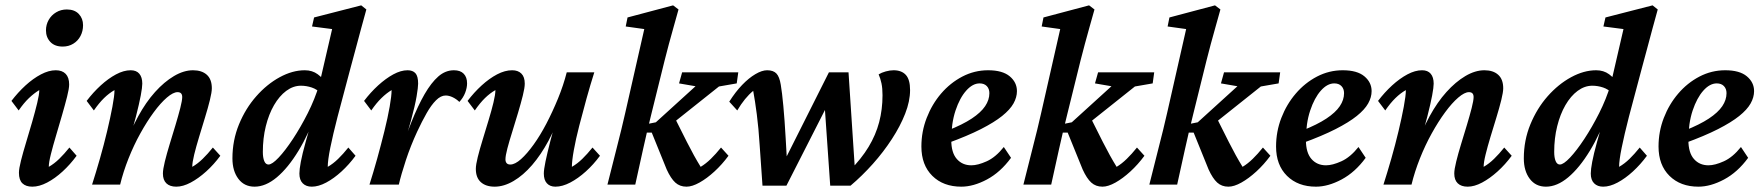

<svg xmlns="http://www.w3.org/2000/svg" viewBox="-20 -700 6681 728"><path d="M102.5 7.8Q78.1 7.8 64.9 -4.9Q51.8 -17.6 51.8 -44.9Q51.8 -60.5 59.6 -91.3Q67.4 -122.1 79.1 -160.6Q90.8 -199.2 102.1 -238.3Q113.3 -277.3 121.1 -309.6Q128.9 -341.8 128.9 -358.4Q109.4 -346.7 89.8 -328.1Q70.3 -309.6 50.8 -281.2L23.4 -317.4Q47.9 -349.6 76.7 -376Q105.5 -402.3 135.3 -418Q165 -433.6 191.4 -433.6Q215.8 -433.6 229 -419.9Q242.2 -406.2 242.2 -379.9Q242.2 -364.3 234.4 -333.5Q226.6 -302.7 215.3 -263.7Q204.1 -224.6 192.4 -185.5Q180.7 -146.5 172.9 -115.2Q165 -84 165 -67.4Q185.5 -79.1 204.6 -97.7Q223.6 -116.2 243.2 -140.6L270.5 -109.4Q246.1 -76.2 217.3 -49.8Q188.5 -23.4 158.7 -7.8Q128.9 7.8 102.5 7.8ZM217.8 -523.4Q187.5 -523.4 170.9 -541Q154.3 -558.6 154.3 -585Q154.3 -606.4 164.6 -624.5Q174.8 -642.6 192.9 -653.3Q210.9 -664.1 233.4 -664.1Q262.7 -664.1 278.8 -647Q294.9 -629.9 294.9 -604.5Q294.9 -582 285.2 -563.5Q275.4 -544.9 257.8 -534.2Q240.2 -523.4 217.8 -523.4Z M648.4 7.8Q624 7.8 610.8 -4.9Q597.7 -17.6 597.7 -42Q597.7 -57.6 605 -87.4Q612.3 -117.2 623.5 -153.8Q634.8 -190.4 645.5 -226.1Q656.2 -261.7 663.6 -290.5Q670.9 -319.3 670.9 -332Q670.9 -350.6 653.3 -350.6Q636.7 -350.6 612.8 -330.1Q588.9 -309.6 563 -274.4Q537.1 -239.3 512.2 -194.3Q487.3 -149.4 467.3 -99.1Q447.3 -48.8 435.5 0H329.1Q343.8 -45.9 358.9 -98.6Q374 -151.4 386.2 -202.6Q398.4 -253.9 406.2 -295.4Q414.1 -336.9 414.1 -358.4Q393.6 -346.7 374.5 -328.1Q355.5 -309.6 335.9 -281.2L308.6 -317.4Q333 -349.6 361.8 -376Q390.6 -402.3 419.9 -418Q449.2 -433.6 475.6 -433.6Q497.1 -433.6 508.3 -420.4Q519.5 -407.2 519.5 -382.8Q519.5 -369.1 513.7 -337.9Q507.8 -306.6 495.6 -258.8Q483.4 -210.9 462.9 -143.6H454.1Q474.6 -205.1 503.9 -258.8Q533.2 -312.5 567.9 -351.1Q602.5 -389.6 639.6 -411.6Q676.8 -433.6 711.9 -433.6Q745.1 -433.6 764.2 -416.5Q783.2 -399.4 783.2 -365.2Q783.2 -350.6 775.9 -320.8Q768.6 -291 757.3 -254.4Q746.1 -217.8 734.9 -180.7Q723.6 -143.6 716.3 -113.8Q709 -84 709 -67.4Q729.5 -79.1 748.5 -97.7Q767.6 -116.2 787.1 -140.6L815.4 -109.4Q791 -76.2 761.7 -49.8Q732.4 -23.4 703.1 -7.8Q673.8 7.8 648.4 7.8Z M945.3 7.8Q906.2 7.8 883.8 -22Q861.3 -51.8 861.3 -99.6Q861.3 -168 886.2 -228.5Q911.1 -289.1 951.7 -335Q992.2 -380.9 1040.5 -407.2Q1088.9 -433.6 1135.7 -433.6Q1164.1 -433.6 1184.6 -418.5Q1205.1 -403.3 1225.6 -376L1198.2 -344.7Q1182.6 -361.3 1162.1 -368.2Q1141.6 -375 1121.1 -375Q1091.8 -375 1065.4 -355.5Q1039.1 -335.9 1019 -301.3Q999 -266.6 987.8 -221.2Q976.6 -175.8 976.6 -124Q976.6 -102.5 981.9 -89.4Q987.3 -76.2 998 -76.2Q1011.7 -76.2 1036.6 -102.5Q1061.5 -128.9 1090.8 -173.3Q1120.1 -217.8 1147 -271Q1173.8 -324.2 1190.4 -378.9L1194.3 -395.5L1239.3 -589.8L1163.1 -599.6L1170.9 -633.8L1349.6 -679.7L1369.1 -664.1Q1359.4 -628.9 1349.1 -591.3Q1338.9 -553.7 1329.1 -516.6Q1319.3 -479.5 1309.6 -444.3L1259.8 -256.8Q1242.2 -188.5 1232.4 -140.1Q1222.7 -91.8 1222.7 -67.4Q1243.2 -79.1 1262.2 -97.7Q1281.2 -116.2 1300.8 -140.6L1328.1 -109.4Q1303.7 -76.2 1274.9 -49.8Q1246.1 -23.4 1216.8 -7.8Q1187.5 7.8 1162.1 7.8Q1140.6 7.8 1127.9 -4.9Q1115.2 -17.6 1115.2 -42Q1115.2 -57.6 1120.6 -86.4Q1126 -115.2 1139.2 -162.6Q1152.3 -210 1172.9 -281.2H1182.6Q1151.4 -193.4 1111.8 -128.4Q1072.3 -63.5 1029.8 -27.8Q987.3 7.8 945.3 7.8Z M1669.9 -337.9Q1651.4 -337.9 1633.3 -319.8Q1615.2 -301.8 1597.7 -271Q1580.1 -240.2 1561.5 -200.2Q1537.1 -147.5 1519 -92.8Q1501 -38.1 1492.2 0H1380.9Q1395.5 -45.9 1410.2 -98.6Q1424.8 -151.4 1437.5 -202.6Q1450.2 -253.9 1457.5 -295.4Q1464.8 -336.9 1464.8 -358.4Q1445.3 -346.7 1426.3 -328.1Q1407.2 -309.6 1387.7 -281.2L1360.4 -317.4Q1384.8 -349.6 1413.6 -376Q1442.4 -402.3 1471.2 -418Q1500 -433.6 1525.4 -433.6Q1544.9 -433.6 1555.2 -422.4Q1565.4 -411.1 1565.4 -382.8Q1565.4 -369.1 1559.6 -334.5Q1553.7 -299.8 1538.1 -242.2Q1522.5 -184.6 1491.2 -99.6H1487.3Q1515.6 -175.8 1540 -237.3Q1564.5 -298.8 1589.8 -342.8Q1615.2 -386.7 1642.1 -410.2Q1668.9 -433.6 1701.2 -433.6Q1725.6 -433.6 1738.3 -420.4Q1751 -407.2 1751 -383.8Q1751 -367.2 1743.7 -348.1Q1736.3 -329.1 1721.7 -313.5Q1710.9 -324.2 1696.8 -331.1Q1682.6 -337.9 1669.9 -337.9Z M1921.9 -433.6Q1944.3 -433.6 1957 -420.9Q1969.7 -408.2 1969.7 -382.8Q1969.7 -367.2 1962.4 -337.9Q1955.1 -308.6 1944.3 -272.5Q1933.6 -236.3 1922.4 -200.7Q1911.1 -165 1903.8 -137.2Q1896.5 -109.4 1896.5 -95.7Q1896.5 -86.9 1900.9 -81.5Q1905.3 -76.2 1915 -76.2Q1932.6 -76.2 1955.6 -96.7Q1978.5 -117.2 2003.4 -151.9Q2028.3 -186.5 2051.8 -231.4Q2075.2 -276.4 2095.7 -326.2Q2116.2 -376 2128.9 -425.8H2233.4Q2218.8 -379.9 2204.1 -327.1Q2189.5 -274.4 2176.3 -223.1Q2163.1 -171.9 2155.8 -130.9Q2148.4 -89.8 2148.4 -67.4Q2168.9 -79.1 2188 -97.7Q2207 -116.2 2226.6 -140.6L2254.9 -109.4Q2230.5 -76.2 2201.2 -49.8Q2171.9 -23.4 2142.1 -7.8Q2112.3 7.8 2085.9 7.8Q2065.4 7.8 2053.7 -4.9Q2042 -17.6 2042 -42Q2042 -56.6 2048.3 -87.4Q2054.7 -118.2 2066.9 -166Q2079.1 -213.9 2099.6 -281.2H2108.4Q2087.9 -218.8 2059.6 -166Q2031.2 -113.3 1997.6 -74.2Q1963.9 -35.2 1927.2 -13.7Q1890.6 7.8 1855.5 7.8Q1822.3 7.8 1803.2 -9.3Q1784.2 -26.4 1784.2 -59.6Q1784.2 -75.2 1791.5 -104.5Q1798.8 -133.8 1810.1 -170.4Q1821.3 -207 1832.5 -244.1Q1843.8 -281.2 1851.1 -311.5Q1858.4 -341.8 1858.4 -358.4Q1837.9 -346.7 1818.8 -328.1Q1799.8 -309.6 1780.3 -281.2L1752.9 -317.4Q1777.3 -349.6 1806.2 -376Q1835 -402.3 1864.7 -418Q1894.5 -433.6 1921.9 -433.6Z M2283.2 0Q2299.8 -67.4 2318.4 -139.2Q2336.9 -210.9 2350.6 -271.5L2422.9 -589.8L2352.5 -599.6L2359.4 -633.8L2532.2 -679.7L2552.7 -664.1Q2543 -628.9 2533.7 -596.2Q2524.4 -563.5 2516.1 -532.7Q2507.8 -502 2500 -470.7L2449.2 -265.6Q2432.6 -199.2 2418 -132.8Q2403.3 -66.4 2388.7 0ZM2583 7.8Q2557.6 7.8 2540.5 -7.8Q2523.4 -23.4 2507.8 -57.6L2451.2 -197.3H2419.9L2427.7 -228.5L2466.8 -236.3L2617.2 -373L2554.7 -383.8L2566.4 -425.8H2779.3L2773.4 -383.8L2706.1 -372.1L2524.4 -227.5L2530.3 -269.5Q2557.6 -214.8 2584.5 -161.6Q2611.3 -108.4 2636.7 -67.4Q2656.2 -79.1 2675.3 -97.7Q2694.3 -116.2 2713.9 -140.6L2742.2 -109.4Q2717.8 -76.2 2689 -49.8Q2660.2 -23.4 2632.3 -7.8Q2604.5 7.8 2583 7.8Z M2871.1 3.9 2860.4 -149.4Q2856.4 -213.9 2849.6 -266.1Q2842.8 -318.4 2835.9 -355.5Q2803.7 -329.1 2775.4 -281.2L2745.1 -314.5Q2768.6 -351.6 2793.9 -377.9Q2819.3 -404.3 2844.2 -418.9Q2869.1 -433.6 2888.7 -433.6Q2912.1 -433.6 2923.8 -421.4Q2935.5 -409.2 2940.4 -378.9Q2945.3 -350.6 2950.2 -297.9Q2955.1 -245.1 2959 -175.8L2965.8 -56.6H2937.5L3123 -425.8H3197.3L3221.7 -54.7L3201.2 -52.7Q3246.1 -97.7 3273.4 -143.1Q3300.8 -188.5 3313.5 -236.8Q3326.2 -285.2 3326.2 -338.9Q3326.2 -365.2 3322.3 -383.8Q3318.4 -402.3 3311.5 -418Q3322.3 -424.8 3338.4 -429.2Q3354.5 -433.6 3368.2 -433.6Q3398.4 -433.6 3414.6 -416Q3430.7 -398.4 3430.7 -358.4Q3430.7 -316.4 3412.1 -269Q3393.6 -221.7 3361.8 -172.9Q3330.1 -124 3289.6 -78.6Q3249 -33.2 3205.1 3.9H3127.9L3105.5 -318.4H3126L2961.9 3.9Z M3625 7.8Q3556.6 7.8 3515.1 -33.2Q3473.6 -74.2 3473.6 -144.5Q3473.6 -201.2 3493.7 -252.9Q3513.7 -304.7 3548.3 -345.2Q3583 -385.7 3628.9 -409.7Q3674.8 -433.6 3726.6 -433.6Q3781.2 -433.6 3808.6 -410.6Q3835.9 -387.7 3835.9 -354.5Q3835.9 -331.1 3822.8 -307.6Q3809.6 -284.2 3779.8 -260.3Q3750 -236.3 3699.2 -210.4Q3648.4 -184.6 3573.2 -157.2V-205.1Q3629.9 -227.5 3664.6 -250.5Q3699.2 -273.4 3715.3 -297.4Q3731.4 -321.3 3731.4 -346.7Q3731.4 -363.3 3721.7 -373.5Q3711.9 -383.8 3694.3 -383.8Q3668 -383.8 3643.6 -356.4Q3619.1 -329.1 3603 -280.8Q3586.9 -232.4 3586.9 -168.9Q3586.9 -121.1 3607.9 -97.2Q3628.9 -73.2 3663.1 -73.2Q3687.5 -73.2 3721.2 -88.4Q3754.9 -103.5 3786.1 -142.6L3813.5 -101.6Q3773.4 -46.9 3722.2 -19.5Q3670.9 7.8 3625 7.8Z M3860.4 0Q3877 -67.4 3895.5 -139.2Q3914.1 -210.9 3927.7 -271.5L4000 -589.8L3929.7 -599.6L3936.5 -633.8L4109.4 -679.7L4129.9 -664.1Q4120.1 -628.9 4110.8 -596.2Q4101.6 -563.5 4093.3 -532.7Q4085 -502 4077.1 -470.7L4026.4 -265.6Q4009.8 -199.2 3995.1 -132.8Q3980.5 -66.4 3965.8 0ZM4160.2 7.8Q4134.8 7.8 4117.7 -7.8Q4100.6 -23.4 4085 -57.6L4028.3 -197.3H3997.1L4004.9 -228.5L4043.9 -236.3L4194.3 -373L4131.8 -383.8L4143.6 -425.8H4356.4L4350.6 -383.8L4283.2 -372.1L4101.6 -227.5L4107.4 -269.5Q4134.8 -214.8 4161.6 -161.6Q4188.5 -108.4 4213.9 -67.4Q4233.4 -79.1 4252.4 -97.7Q4271.5 -116.2 4291 -140.6L4319.3 -109.4Q4294.9 -76.2 4266.1 -49.8Q4237.3 -23.4 4209.5 -7.8Q4181.6 7.8 4160.2 7.8Z M4337.9 0Q4354.5 -67.4 4373 -139.2Q4391.6 -210.9 4405.3 -271.5L4477.5 -589.8L4407.2 -599.6L4414.1 -633.8L4586.9 -679.7L4607.4 -664.1Q4597.7 -628.9 4588.4 -596.2Q4579.1 -563.5 4570.8 -532.7Q4562.5 -502 4554.7 -470.7L4503.9 -265.6Q4487.3 -199.2 4472.7 -132.8Q4458 -66.4 4443.4 0ZM4637.7 7.8Q4612.3 7.8 4595.2 -7.8Q4578.1 -23.4 4562.5 -57.6L4505.9 -197.3H4474.6L4482.4 -228.5L4521.5 -236.3L4671.9 -373L4609.4 -383.8L4621.1 -425.8H4834L4828.1 -383.8L4760.7 -372.1L4579.1 -227.5L4585 -269.5Q4612.3 -214.8 4639.2 -161.6Q4666 -108.4 4691.4 -67.4Q4710.9 -79.1 4730 -97.7Q4749 -116.2 4768.6 -140.6L4796.9 -109.4Q4772.5 -76.2 4743.7 -49.8Q4714.8 -23.4 4687 -7.8Q4659.2 7.8 4637.7 7.8Z M4969.7 7.8Q4901.4 7.8 4859.9 -33.2Q4818.4 -74.2 4818.4 -144.5Q4818.4 -201.2 4838.4 -252.9Q4858.4 -304.7 4893.1 -345.2Q4927.7 -385.7 4973.6 -409.7Q5019.5 -433.6 5071.3 -433.6Q5126 -433.6 5153.3 -410.6Q5180.7 -387.7 5180.7 -354.5Q5180.7 -331.1 5167.5 -307.6Q5154.3 -284.2 5124.5 -260.3Q5094.7 -236.3 5043.9 -210.4Q4993.2 -184.6 4918 -157.2V-205.1Q4974.6 -227.5 5009.3 -250.5Q5043.9 -273.4 5060.1 -297.4Q5076.2 -321.3 5076.2 -346.7Q5076.2 -363.3 5066.4 -373.5Q5056.6 -383.8 5039.1 -383.8Q5012.7 -383.8 4988.3 -356.4Q4963.9 -329.1 4947.8 -280.8Q4931.6 -232.4 4931.6 -168.9Q4931.6 -121.1 4952.6 -97.2Q4973.6 -73.2 5007.8 -73.2Q5032.2 -73.2 5065.9 -88.4Q5099.6 -103.5 5130.9 -142.6L5158.2 -101.6Q5118.2 -46.9 5066.9 -19.5Q5015.6 7.8 4969.7 7.8Z M5544.9 7.8Q5520.5 7.8 5507.3 -4.9Q5494.1 -17.6 5494.1 -42Q5494.1 -57.6 5501.5 -87.4Q5508.8 -117.2 5520 -153.8Q5531.2 -190.4 5542 -226.1Q5552.7 -261.7 5560.1 -290.5Q5567.4 -319.3 5567.4 -332Q5567.4 -350.6 5549.8 -350.6Q5533.2 -350.6 5509.3 -330.1Q5485.4 -309.6 5459.5 -274.4Q5433.6 -239.3 5408.7 -194.3Q5383.8 -149.4 5363.8 -99.1Q5343.8 -48.8 5332 0H5225.6Q5240.2 -45.9 5255.4 -98.6Q5270.5 -151.4 5282.7 -202.6Q5294.9 -253.9 5302.7 -295.4Q5310.5 -336.9 5310.5 -358.4Q5290 -346.7 5271 -328.1Q5252 -309.6 5232.4 -281.2L5205.1 -317.4Q5229.5 -349.6 5258.3 -376Q5287.1 -402.3 5316.4 -418Q5345.7 -433.6 5372.1 -433.6Q5393.6 -433.6 5404.8 -420.4Q5416 -407.2 5416 -382.8Q5416 -369.1 5410.2 -337.9Q5404.3 -306.6 5392.1 -258.8Q5379.9 -210.9 5359.4 -143.6H5350.6Q5371.1 -205.1 5400.4 -258.8Q5429.7 -312.5 5464.4 -351.1Q5499 -389.6 5536.1 -411.6Q5573.2 -433.6 5608.4 -433.6Q5641.6 -433.6 5660.6 -416.5Q5679.7 -399.4 5679.7 -365.2Q5679.7 -350.6 5672.4 -320.8Q5665 -291 5653.8 -254.4Q5642.6 -217.8 5631.3 -180.7Q5620.1 -143.6 5612.8 -113.8Q5605.5 -84 5605.5 -67.4Q5626 -79.1 5645 -97.7Q5664.1 -116.2 5683.6 -140.6L5711.9 -109.4Q5687.5 -76.2 5658.2 -49.8Q5628.9 -23.4 5599.6 -7.8Q5570.3 7.8 5544.9 7.8Z M5841.8 7.8Q5802.7 7.8 5780.3 -22Q5757.8 -51.8 5757.8 -99.6Q5757.8 -168 5782.7 -228.5Q5807.6 -289.1 5848.1 -335Q5888.7 -380.9 5937 -407.2Q5985.4 -433.6 6032.2 -433.6Q6060.5 -433.6 6081.1 -418.5Q6101.6 -403.3 6122.1 -376L6094.7 -344.7Q6079.1 -361.3 6058.6 -368.2Q6038.1 -375 6017.6 -375Q5988.3 -375 5961.9 -355.5Q5935.5 -335.9 5915.5 -301.3Q5895.5 -266.6 5884.3 -221.2Q5873 -175.8 5873 -124Q5873 -102.5 5878.4 -89.4Q5883.8 -76.2 5894.5 -76.2Q5908.2 -76.2 5933.1 -102.5Q5958 -128.9 5987.3 -173.3Q6016.6 -217.8 6043.5 -271Q6070.3 -324.2 6086.9 -378.9L6090.8 -395.5L6135.7 -589.8L6059.6 -599.6L6067.4 -633.8L6246.1 -679.7L6265.6 -664.1Q6255.9 -628.9 6245.6 -591.3Q6235.4 -553.7 6225.6 -516.6Q6215.8 -479.5 6206.1 -444.3L6156.2 -256.8Q6138.7 -188.5 6128.9 -140.1Q6119.1 -91.8 6119.1 -67.4Q6139.6 -79.1 6158.7 -97.7Q6177.7 -116.2 6197.3 -140.6L6224.6 -109.4Q6200.2 -76.2 6171.4 -49.8Q6142.6 -23.4 6113.3 -7.8Q6084 7.8 6058.6 7.8Q6037.1 7.8 6024.4 -4.9Q6011.7 -17.6 6011.7 -42Q6011.7 -57.6 6017.1 -86.4Q6022.5 -115.2 6035.6 -162.6Q6048.8 -210 6069.3 -281.2H6079.1Q6047.9 -193.4 6008.3 -128.4Q5968.8 -63.5 5926.3 -27.8Q5883.8 7.8 5841.8 7.8Z M6419.9 7.8Q6351.6 7.8 6310.1 -33.2Q6268.6 -74.2 6268.6 -144.5Q6268.6 -201.2 6288.6 -252.9Q6308.6 -304.7 6343.3 -345.2Q6377.9 -385.7 6423.8 -409.7Q6469.7 -433.6 6521.5 -433.6Q6576.2 -433.6 6603.5 -410.6Q6630.9 -387.7 6630.9 -354.5Q6630.9 -331.1 6617.7 -307.6Q6604.5 -284.2 6574.7 -260.3Q6544.9 -236.3 6494.1 -210.4Q6443.4 -184.6 6368.2 -157.2V-205.1Q6424.8 -227.5 6459.5 -250.5Q6494.1 -273.4 6510.3 -297.4Q6526.4 -321.3 6526.4 -346.7Q6526.4 -363.3 6516.6 -373.5Q6506.8 -383.8 6489.3 -383.8Q6462.9 -383.8 6438.5 -356.4Q6414.1 -329.1 6397.9 -280.8Q6381.8 -232.4 6381.8 -168.9Q6381.8 -121.1 6402.8 -97.2Q6423.8 -73.2 6458 -73.2Q6482.4 -73.2 6516.1 -88.4Q6549.8 -103.5 6581.1 -142.6L6608.4 -101.6Q6568.4 -46.9 6517.1 -19.5Q6465.8 7.8 6419.9 7.8Z"/></svg>

Font: Crimson Pro ExtraLight SemiBold
Style: Italic
Weight: 600
Italic angle: -12°
Version: Version 1.002